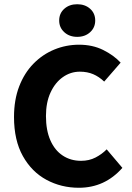

<svg xmlns="http://www.w3.org/2000/svg" viewBox="-20 -875 622 907"><path d="M352.7 12Q269.2 12 199.4 -25.6Q129.7 -63.2 87.9 -137.9Q46.2 -212.5 46.2 -322.2Q46.2 -403.3 70.6 -466.8Q95 -530.3 138.2 -574.3Q181.4 -618.3 236.8 -641Q292.2 -663.8 353.6 -663.8Q417.3 -663.8 467.2 -639Q517.2 -614.2 549.9 -579.1L472.2 -489.6Q447.8 -512.8 420.1 -524.6Q392.4 -536.4 357.2 -536.4Q313.6 -536.4 277.1 -510.8Q240.6 -485.2 218.9 -438.3Q197.1 -391.5 197.1 -326.9Q197.1 -259.7 217.9 -212.4Q238.6 -165 276.2 -140.2Q313.7 -115.3 363 -115.3Q401 -115.3 431.2 -130.9Q461.4 -146.5 484 -169.5L558.1 -82Q516.4 -34.9 465 -11.4Q413.6 12 352.7 12ZM344.7 -700.9Q307.8 -700.9 283.7 -722.9Q259.6 -744.8 259.6 -778.1Q259.6 -812.1 283.7 -833.5Q307.8 -855 344.7 -855Q381.8 -855 405.8 -833.5Q429.8 -812.1 429.8 -778.1Q429.8 -744.8 405.8 -722.9Q381.8 -700.9 344.7 -700.9Z"/></svg>

Font: Source Sans 3
Style: Regular
Weight: 200
Designer: Paul D. Hunt
Foundry: Adobe
Version: Version 3.046;hotconv 1.0.118;makeotfexe 2.5.65603